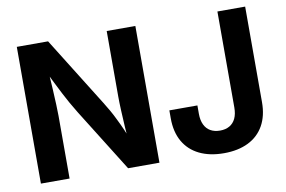

<svg xmlns="http://www.w3.org/2000/svg" viewBox="-77 -862 1500 1006"><g transform="rotate(-10 673.0 -359.5)"><path d="M65.7 -727.5H232.1L461.8 -359.2Q476.6 -335.4 489.9 -312.2Q503.2 -288.9 515.6 -263Q546.7 -201.3 572 -132.9H556.7Q553.4 -170.5 550.7 -216.9Q547.9 -260 546 -305Q544 -349.9 544 -378.3V-727.5H696.4V0H529.6L321 -333.9Q284.3 -393.7 258.5 -444.3Q243.8 -472.4 225.7 -509Q207.6 -545.6 186.9 -587.5H205.8Q210.2 -522.4 212.7 -476.8Q215.1 -432.1 216.7 -393.9Q218.3 -355.6 218.3 -334.4V0H65.7ZM795.1 -218.6V-261H944.3V-216.4Q944.3 -182 955.8 -158.2Q967.2 -134.4 988.4 -122.5Q1009.6 -110.5 1039 -110.5Q1068.2 -110.5 1089.3 -122.6Q1110.4 -134.7 1121.7 -158.4Q1133 -182.2 1133 -217V-727.5H1280.6V-219.1Q1280.6 -146.5 1251.7 -95.1Q1222.7 -43.6 1168.4 -16.9Q1114 9.8 1039 9.8Q963.5 9.8 908.6 -16.9Q853.8 -43.6 824.4 -94.9Q795.1 -146.2 795.1 -218.6Z"/></g></svg>

Font: Raveo Variable
Style: Regular
Weight: 400
Designer: Jakub Foglar, Rasmus Andersson (Inter)
Foundry: Jakubfoglar.com
Version: Version 1.000;Glyphs 3.2.3 (3260)